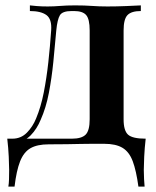

<svg xmlns="http://www.w3.org/2000/svg" viewBox="-20 -536 580 713"><path d="M503 -516V-495Q468 -495 453.5 -480Q439 -465 439 -423V-93Q439 -51 455.5 -36Q472 -21 521 -21Q517 14 515.5 46Q514 78 514 95Q514 113 515 129.5Q516 146 517 157H494Q486 98 473 63Q460 28 435 13Q410 -2 367 -2Q344 -2 323 -2Q302 -2 279.5 -1.5Q257 -1 228.5 -0.5Q200 0 161 0Q118 0 93 14.5Q68 29 54.5 63.5Q41 98 34 157H11Q13 146 13.5 129.5Q14 113 14 95Q14 78 12.5 46Q11 14 7 -21H247Q283 -21 298 -36Q313 -51 313 -93V-423Q313 -465 300 -480Q287 -495 255 -495H246Q212 -495 202.5 -479.5Q193 -464 189 -423Q184 -365 178 -305.5Q172 -246 161.5 -191Q151 -136 131 -91Q117 -57 94 -33.5Q71 -10 36 -7L26 -21Q58 -21 80 -43.5Q102 -66 114 -96Q132 -139 142.5 -192.5Q153 -246 159.5 -305Q166 -364 170 -423Q173 -465 152.5 -480Q132 -495 91 -495V-516Q99 -515 116.5 -513.5Q134 -512 157 -512Q180 -512 203.5 -514Q227 -516 259 -516Q295 -516 321.5 -514Q348 -512 379 -512Q413 -512 449 -513.5Q485 -515 503 -516Z"/></svg>

Font: Playfair Display SemiBold
Style: Regular
Weight: 600
Designer: Claus Eggers Sørensen
Foundry: Claus Eggers Sørensen
Version: Version 1.203